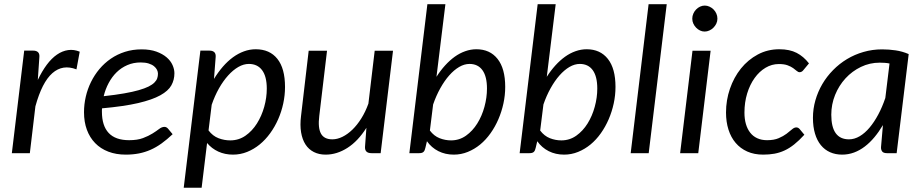

<svg xmlns="http://www.w3.org/2000/svg" viewBox="-20 -714 4300 895"><path d="M35.2 0 92.8 -478H135.3Q149.4 -478 157 -470.9Q164.6 -463.9 163.6 -449.2L156.2 -341.3Q175.8 -382.3 198.2 -412.4Q220.7 -442.4 245.6 -459.5Q270.5 -476.6 297.4 -480.5Q324.2 -484.4 351.6 -473.1L336.4 -390.6Q272.5 -415.5 224.1 -373Q175.8 -330.6 145 -218.3L119.1 0Z M793 -372.6Q793 -341.8 778.8 -316.2Q764.6 -290.5 727.3 -269.8Q689.9 -249 624.3 -233.6Q558.6 -218.3 455.6 -209Q455.1 -205.1 455.1 -200.9Q455.1 -196.8 455.1 -192.9Q455.1 -127.9 486.6 -94.2Q518.1 -60.5 582 -60.5Q620.6 -60.5 646.5 -70.3Q672.4 -80.1 690.7 -91.6Q709 -103 721.7 -112.8Q734.4 -122.6 746.6 -122.6Q755.9 -122.6 763.2 -114.3L784.7 -88.4Q758.3 -63.5 733.2 -45.4Q708 -27.3 682.1 -15.9Q656.2 -4.4 627.7 1.2Q599.1 6.8 566.4 6.8Q521 6.8 484.9 -7.1Q448.7 -21 423.6 -46.9Q398.4 -72.8 385 -109.1Q371.6 -145.5 371.6 -190.9Q371.6 -227.5 379.9 -263.4Q388.2 -299.3 404.3 -332Q420.4 -364.7 443.6 -392.3Q466.8 -419.9 496.6 -440.4Q526.4 -460.9 562.5 -472.4Q598.6 -483.9 640.1 -483.9Q680.2 -483.9 709 -473.4Q737.8 -462.9 756.6 -446.8Q775.4 -430.7 784.2 -410.9Q793 -391.1 793 -372.6ZM635.7 -422.9Q602.1 -422.9 573.7 -410.6Q545.4 -398.4 523.7 -377.2Q502 -356 486.6 -327.1Q471.2 -298.3 463.4 -265.6Q518.1 -271.5 558.3 -278.6Q598.6 -285.6 626.7 -293.7Q654.8 -301.8 672.4 -310.5Q689.9 -319.3 699.7 -329.1Q709.5 -338.9 712.9 -349.1Q716.3 -359.4 716.3 -370.6Q716.3 -379.4 711.9 -388.4Q707.5 -397.5 698 -405.3Q688.5 -413.1 673.1 -418Q657.7 -422.9 635.7 -422.9Z M836.4 161.1 914.1 -478H957Q971.2 -478 978.8 -470.9Q986.3 -463.9 985.4 -449.2L977.5 -346.2Q996.6 -377.4 1018.8 -403.1Q1041 -428.7 1065.7 -446.8Q1090.3 -464.8 1117.2 -474.6Q1144 -484.4 1171.9 -484.4Q1237.3 -484.4 1272.9 -439.7Q1308.6 -395 1308.6 -308.6Q1308.6 -270 1300.3 -231.4Q1292 -192.9 1276.6 -158Q1261.2 -123 1239.3 -92.8Q1217.3 -62.5 1190.4 -40.5Q1163.6 -18.6 1132.1 -5.9Q1100.6 6.8 1065.9 6.8Q1028.8 6.8 997.8 -7.3Q966.8 -21.5 945.3 -47.4L919.9 161.1ZM1140.1 -416Q1115.7 -416 1091.1 -401.9Q1066.4 -387.7 1043.5 -362.3Q1020.5 -336.9 1000.7 -302Q981 -267.1 966.8 -225.6L952.1 -106Q971.7 -80.1 998.5 -69.8Q1025.4 -59.6 1053.2 -59.6Q1092.8 -59.6 1124.3 -81.5Q1155.8 -103.5 1177.7 -138.4Q1199.7 -173.3 1211.7 -216.1Q1223.6 -258.8 1223.6 -300.8Q1223.6 -357.4 1201.9 -386.7Q1180.2 -416 1140.1 -416Z M1504.4 -477.5 1468.3 -173.8Q1461.4 -118.2 1476.1 -91.3Q1490.7 -64.5 1529.3 -64.5Q1552.2 -64.5 1576.2 -76.2Q1600.1 -87.9 1622.6 -109.6Q1645 -131.3 1664.3 -162.1Q1683.6 -192.9 1697.3 -231L1726.6 -477.5H1812L1754.4 0H1711.9Q1679.2 0 1681.6 -30.8L1688 -118.2Q1648.9 -56.2 1599.6 -24.7Q1550.3 6.8 1498 6.8Q1466.8 6.8 1442.9 -5.4Q1418.9 -17.6 1404.1 -40.5Q1389.2 -63.5 1383.5 -97.2Q1377.9 -130.9 1383.3 -173.8L1418.9 -477.5Z M1888.2 0 1972.2 -694.3H2056.2L2014.6 -356Q2033.2 -385.3 2054.7 -408.9Q2076.2 -432.6 2099.6 -449.5Q2123 -466.3 2148.7 -475.3Q2174.3 -484.4 2200.7 -484.4Q2263.7 -484.4 2299.3 -439.5Q2335 -394.5 2335 -309.1Q2335 -270 2326.7 -231.7Q2318.4 -193.4 2303.2 -158.2Q2288.1 -123 2266.6 -92.8Q2245.1 -62.5 2218.5 -40.5Q2191.9 -18.6 2160.6 -5.9Q2129.4 6.8 2095.2 6.8Q2055.7 6.8 2023.4 -9.5Q1991.2 -25.9 1970.2 -55.7L1962.9 -24.9Q1960.4 -12.2 1954.3 -6.1Q1948.2 0 1933.6 0ZM2168.5 -416Q2144.5 -416 2120.4 -401.9Q2096.2 -387.7 2074 -362.5Q2051.8 -337.4 2032.5 -302.7Q2013.2 -268.1 1999 -227.1L1983.9 -105.5Q2002.9 -80.1 2029.1 -69.8Q2055.2 -59.6 2082.5 -59.6Q2121.1 -59.6 2152.1 -81.5Q2183.1 -103.5 2204.8 -138.4Q2226.6 -173.3 2238.3 -216.3Q2250 -259.3 2250 -301.3Q2250 -357.4 2229 -386.7Q2208 -416 2168.5 -416Z M2402.3 0 2486.3 -694.3H2570.3L2528.8 -356Q2547.4 -385.3 2568.8 -408.9Q2590.3 -432.6 2613.8 -449.5Q2637.2 -466.3 2662.8 -475.3Q2688.5 -484.4 2714.8 -484.4Q2777.8 -484.4 2813.5 -439.5Q2849.1 -394.5 2849.1 -309.1Q2849.1 -270 2840.8 -231.7Q2832.5 -193.4 2817.4 -158.2Q2802.2 -123 2780.8 -92.8Q2759.3 -62.5 2732.7 -40.5Q2706.1 -18.6 2674.8 -5.9Q2643.6 6.8 2609.4 6.8Q2569.8 6.8 2537.6 -9.5Q2505.4 -25.9 2484.4 -55.7L2477.1 -24.9Q2474.6 -12.2 2468.5 -6.1Q2462.4 0 2447.8 0ZM2682.6 -416Q2658.7 -416 2634.5 -401.9Q2610.4 -387.7 2588.1 -362.5Q2565.9 -337.4 2546.6 -302.7Q2527.3 -268.1 2513.2 -227.1L2498 -105.5Q2517.1 -80.1 2543.2 -69.8Q2569.3 -59.6 2596.7 -59.6Q2635.3 -59.6 2666.3 -81.5Q2697.3 -103.5 2719 -138.4Q2740.7 -173.3 2752.4 -216.3Q2764.2 -259.3 2764.2 -301.3Q2764.2 -357.4 2743.2 -386.7Q2722.2 -416 2682.6 -416Z M2919.9 0 3003.4 -694.3H3087.9L3003.9 0Z M3292.5 -477.5 3234.9 0H3150.4L3208 -477.5ZM3324.2 -627Q3324.2 -614.7 3319.1 -604Q3314 -593.3 3305.7 -585Q3297.4 -576.7 3286.6 -571.8Q3275.9 -566.9 3264.6 -566.9Q3253.4 -566.9 3243.2 -571.8Q3232.9 -576.7 3224.9 -585Q3216.8 -593.3 3211.9 -604Q3207 -614.7 3207 -627Q3207 -639.2 3211.9 -650.4Q3216.8 -661.6 3224.9 -669.9Q3232.9 -678.2 3243.4 -683.1Q3253.9 -688 3265.1 -688Q3276.4 -688 3287.1 -683.1Q3297.9 -678.2 3306.2 -669.9Q3314.5 -661.6 3319.3 -650.6Q3324.2 -639.6 3324.2 -627Z M3729.5 -85.9Q3704.6 -58.6 3682.1 -40.8Q3659.7 -22.9 3637 -12.5Q3614.3 -2 3590.1 2.4Q3565.9 6.8 3537.6 6.8Q3495.6 6.8 3463.4 -7.6Q3431.2 -22 3409.2 -47.9Q3387.2 -73.7 3375.7 -109.9Q3364.3 -146 3364.3 -189.5Q3364.3 -247.1 3382.6 -300.3Q3400.9 -353.5 3433.8 -394.5Q3466.8 -435.5 3512.5 -460Q3558.1 -484.4 3612.8 -484.4Q3661.1 -484.4 3693.6 -467.5Q3726.1 -450.7 3751 -418.5L3724.1 -386.2Q3721.2 -382.3 3716.8 -379.9Q3712.4 -377.4 3707.5 -377.4Q3700.7 -377.4 3694.1 -383.3Q3687.5 -389.2 3677.2 -396.5Q3667 -403.8 3651.1 -409.7Q3635.3 -415.5 3610.8 -415.5Q3577.6 -415.5 3548.6 -398.2Q3519.5 -380.9 3497.6 -350.3Q3475.6 -319.8 3462.9 -278.3Q3450.2 -236.8 3450.2 -189Q3450.2 -159.7 3457 -136Q3463.9 -112.3 3477.1 -95.5Q3490.2 -78.6 3510 -69.6Q3529.8 -60.5 3555.7 -60.5Q3587.9 -60.5 3609.6 -69.8Q3631.3 -79.1 3646.2 -90.3Q3661.1 -101.6 3671.6 -110.8Q3682.1 -120.1 3691.9 -120.1Q3701.2 -120.1 3708 -111.8L3729.5 -85.9Z M4159.7 0H4114.7Q4097.7 0 4091.8 -8.5Q4085.9 -17.1 4086.9 -29.3L4095.7 -130.9Q4077.1 -99.6 4055.9 -74.2Q4034.7 -48.8 4011 -30.8Q3987.3 -12.7 3960.7 -2.9Q3934.1 6.8 3905.8 6.8Q3874.5 6.8 3849.4 -4.4Q3824.2 -15.6 3806.4 -37.4Q3788.6 -59.1 3779.1 -91.1Q3769.5 -123 3769.5 -164.6Q3769.5 -206.5 3781 -246.6Q3792.5 -286.6 3813.2 -322Q3834 -357.4 3863.3 -387.2Q3892.6 -417 3928.2 -438.5Q3963.9 -460 4005.4 -471.9Q4046.9 -483.9 4091.8 -483.9Q4124 -483.9 4155.3 -479.2Q4186.5 -474.6 4215.8 -461.9ZM3937.5 -64.5Q3962.9 -64.5 3987.3 -78.9Q4011.7 -93.3 4033.4 -119.1Q4055.2 -145 4074 -180.2Q4092.8 -215.3 4106.9 -257.3L4126.5 -418Q4115.2 -420.4 4103.5 -421.1Q4091.8 -421.9 4080.6 -421.9Q4034.2 -421.9 3993.2 -402.1Q3952.1 -382.3 3921.4 -348.9Q3890.6 -315.4 3872.8 -271.5Q3855 -227.5 3855 -179.2Q3855 -64.5 3937.5 -64.5Z"/></svg>

Font: Carlito
Style: Italic
Weight: 400
Italic angle: -7°
Designer: Lukasz Dziedzic
Foundry: tyPoland Lukasz Dziedzic
Version: Version 1.104